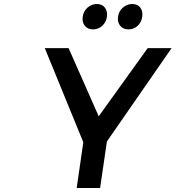

<svg xmlns="http://www.w3.org/2000/svg" viewBox="-20 -941 879 961"><path d="M204.1 -700.2H323.2L474.1 -358.9L719.2 -700.2H838.9L515.1 -232.9L481 0H363.8L397 -229ZM394 -856.9Q397.5 -884.8 418 -902.8Q438.5 -920.9 464.8 -920.9Q491.2 -920.9 505.1 -902.8Q519 -884.8 515.1 -856.9Q511.2 -829.6 491.7 -811.8Q472.2 -793.9 445.8 -793.9Q419.4 -793.9 404.8 -811.8Q390.1 -829.6 394 -856.9ZM570.8 -856.9Q574.2 -884.8 595 -902.8Q615.7 -920.9 642.1 -920.9Q668.5 -920.9 682.1 -903.1Q695.8 -885.3 691.9 -856.9Q688 -829.6 668.7 -811.8Q649.4 -793.9 623 -793.9Q596.7 -793.9 581.8 -811.8Q566.9 -829.6 570.8 -856.9Z"/></svg>

Font: Trueno
Style: Italic
Weight: 400
Designer: Julieta Ulanovsky
Foundry: Julieta Ulanovsky
Version: Version 3.001b | FøM Fix